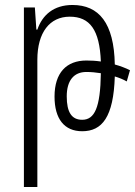

<svg xmlns="http://www.w3.org/2000/svg" viewBox="-20 -517 542 771"><path d="M76 234H130V-277C130 -387 180 -450 260 -450C341 -450 380 -397 385 -270C365 -273 346 -274 327 -274C247 -274 199 -225 199 -129C199 -40 238 10 310 10C390 10 436 -47 441 -210C458 -205 475 -198 489 -190L502 -235C484 -244 463 -252 441 -258C438 -425 377 -497 271 -497C196 -497 150 -457 130 -398H126L120 -487H76ZM248 -130C248 -193 276 -228 327 -228C346 -228 366 -226 385 -223C383 -85 360 -36 310 -36C268 -36 248 -66 248 -130Z"/></svg>

Font: Noto Sans Armenian Condensed Light
Style: Regular
Weight: 300
Width: 3
Designer: Monotype Design Team
Foundry: Monotype Imaging Inc.
Version: Version 2.008